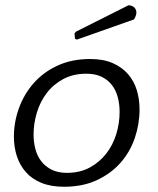

<svg xmlns="http://www.w3.org/2000/svg" viewBox="-20 -700 604 732"><path d="M266 -552 264 -572 269 -579 470 -680Q485 -679 492.5 -671Q500 -663 500 -652Q500 -641 491 -626L273 -549ZM324 -475Q374 -475 409.5 -459.5Q445 -444 468 -417.5Q491 -391 501.5 -356.5Q512 -322 512 -283Q512 -227 494 -174Q476 -121 440 -80Q404 -39 350 -13.5Q296 12 224 12Q174 12 137.5 -3Q101 -18 78 -44.5Q55 -71 44 -105.5Q33 -140 33 -179Q33 -234 52 -287Q71 -340 107.5 -382Q144 -424 198.5 -449.5Q253 -475 324 -475ZM235 -41Q285 -41 322.5 -61.5Q360 -82 385.5 -115Q411 -148 423.5 -189.5Q436 -231 436 -273Q436 -303 429 -329.5Q422 -356 406.5 -376Q391 -396 367 -407.5Q343 -419 309 -419Q259 -419 221 -398.5Q183 -378 158 -345Q133 -312 120.5 -270.5Q108 -229 108 -187Q108 -158 115 -131.5Q122 -105 137.5 -85Q153 -65 177 -53Q201 -41 235 -41Z"/></svg>

Font: Quattrocento Sans
Style: Italic
Weight: 400
Designer: Pablo Impallari
Foundry: Pablo Impallari, Igino Marini, Brenda Gallo
Version: Version 2.000